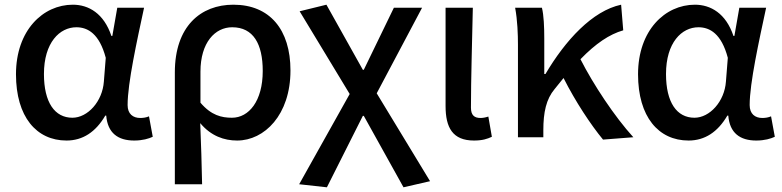

<svg xmlns="http://www.w3.org/2000/svg" viewBox="-20 -584 3329 817"><path d="M263 14C332 14 387 -22 428 -92H432C438 -18 482 14 551 14C587 14 613 6 630 -2L614 -89C603 -84 589 -82 577 -82C546 -82 523 -99 523 -137C523 -231 563 -411 593 -551H479L458 -431H454C422 -527 357 -564 290 -564C163 -564 48 -455 48 -268C48 -87 135 14 263 14ZM288 -83C213 -83 167 -148 167 -269C167 -403 234 -468 305 -468C354 -468 403 -440 430 -338L422 -237C416 -152 353 -83 288 -83Z M724 200H840C838 108 836 35 832 -60C878 -5 934 14 989 14C1105 14 1216 -95 1216 -284C1216 -458 1128 -564 973 -564C834 -564 724 -472 724 -276ZM967 -83C923 -83 879 -93 833 -147V-279C833 -403 895 -468 968 -468C1058 -468 1098 -397 1098 -282C1098 -154 1039 -83 967 -83Z M1371 213 1524 -91H1528L1697 213L1810 187L1583 -187L1776 -551H1656L1528 -287H1524L1369 -564L1255 -536L1468 -184L1253 200Z M1997 14C2033 14 2054 7 2073 -2L2058 -88C2046 -84 2034 -82 2025 -82C1999 -82 1984 -93 1984 -126C1984 -246 1989 -408 1992 -551H1876V-133C1876 -41 1906 14 1997 14Z M2546 10 2675 0C2595 -88 2505 -224 2450 -332C2515 -399 2573 -438 2632 -455L2623 -564C2501 -538 2386 -413 2301 -269H2296V-419C2296 -469 2294 -519 2286 -551H2172C2182 -498 2184 -437 2184 -394V0H2292V-30C2292 -106 2304 -162 2340 -205L2378 -252C2429 -151 2494 -53 2546 10Z M2910 14C2979 14 3034 -22 3075 -92H3079C3085 -18 3129 14 3198 14C3234 14 3260 6 3277 -2L3261 -89C3250 -84 3236 -82 3224 -82C3193 -82 3170 -99 3170 -137C3170 -231 3210 -411 3240 -551H3126L3105 -431H3101C3069 -527 3004 -564 2937 -564C2810 -564 2695 -455 2695 -268C2695 -87 2782 14 2910 14ZM2935 -83C2860 -83 2814 -148 2814 -269C2814 -403 2881 -468 2952 -468C3001 -468 3050 -440 3077 -338L3069 -237C3063 -152 3000 -83 2935 -83Z"/></svg>

Font: Noto Sans CJK HK Medium
Style: Regular
Weight: 500
Designer: Ryoko NISHIZUKA 西塚涼子 (kana, bopomofo & ideographs); Paul D. Hunt (Latin, Greek & Cyrillic); Sandoll Communications 산돌커뮤니
Foundry: Adobe
Version: Version 2.004;hotconv 1.0.118;makeotfexe 2.5.65603